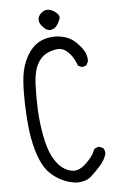

<svg xmlns="http://www.w3.org/2000/svg" viewBox="-58 -874 615 929"><g transform="rotate(-5 250.0 -409.5)"><path d="M260.7 -779.3Q263.7 -785.2 263.7 -789.3Q263.7 -793.5 262.7 -796.9Q260.3 -804.2 252.4 -811.5Q234.4 -828.1 214.4 -831.5Q210.9 -832 207.5 -832Q190.4 -832 174.8 -816.9Q162.1 -804.2 161.6 -790.5Q161.6 -789.1 161.6 -788.1Q161.6 -772.9 170.4 -761.7Q180.7 -748 189.9 -741.2Q198.2 -734.9 210.9 -732.9Q230.5 -734.9 240.7 -745.6Q252 -757.3 260.7 -779.3ZM381.8 -571.3Q381.8 -595.7 370.6 -615.7Q357.4 -639.2 330.6 -664.3Q303.7 -689.5 262.7 -696.8Q247.6 -699.7 233.9 -699.7Q206.1 -699.7 179.2 -691.4Q137.7 -678.2 108.9 -638.7Q80.1 -599.1 68.8 -546.9Q59.6 -504.9 59.6 -430.7Q59.6 -411.6 60.1 -390.6Q63 -287.1 74.5 -223.4Q85.9 -159.7 104.5 -115.7Q124 -69.3 150.4 -44.9Q205.1 5.9 274.9 13.2Q322.3 13.2 346.7 -8.8Q373 -32.2 396 -58.8Q418.9 -85.4 426.3 -111.8Q426.8 -114.3 426.8 -118.4Q426.8 -122.6 425 -128.7Q423.3 -134.8 419.4 -141.1L402.8 -148.9Q401.4 -149.4 399.9 -149.4Q385.7 -149.4 375 -140.1L363.8 -116.2Q343.3 -85.9 318.1 -65.4Q293 -44.9 269 -44.9Q265.1 -44.9 261.7 -45.4Q234.9 -48.8 209.5 -68.8Q185.1 -88.4 165.8 -126.2Q146.5 -164.1 134.5 -227.5Q122.6 -291 119.6 -356Q118.2 -388.7 118.2 -419.7Q118.2 -450.7 119.6 -481Q122.6 -542.5 142.6 -578.1Q163.1 -615.2 199.7 -628.4Q226.6 -638.2 245.6 -638.2Q273.9 -638.2 300.3 -607.4Q319.8 -584.5 332 -549.8L347.2 -542.5Q349.1 -542 350.6 -542Q364.3 -542 373 -549.3L381.3 -565.4Q381.8 -568.4 381.8 -571.3Z"/></g></svg>

Font: NaikaiFont
Style: Light
Weight: 300
Version: Version 1.89